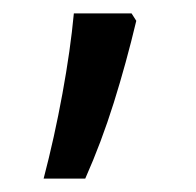

<svg xmlns="http://www.w3.org/2000/svg" viewBox="-20 -134 292 286"><path d="M176 -114 183 -103Q168 -40 149.5 19Q131 78 107 132H45Q61 71 73 5.5Q85 -60 90 -114Z"/></svg>

Font: Noto Sans Tamil ExtraCondensed
Style: Regular
Weight: 400
Width: 2
Designer: Jelle Bosma - Monotype Design Team
Foundry: Monotype Imaging Inc.
Version: Version 2.004; ttfautohint (v1.8.4.7-5d5b)